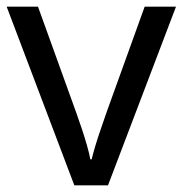

<svg xmlns="http://www.w3.org/2000/svg" viewBox="-20 -556 548 576"><path d="M203 0 0 -536H94L208 -220Q216 -198 225 -171Q234 -144 241 -119.5Q248 -95 251 -78H255Q259 -95 266.5 -120Q274 -145 283.5 -172Q293 -199 300 -220L414 -536H508L304 0Z"/></svg>

Font: Noto Sans Multani
Style: Regular
Weight: 400
Designer: Monotype Design Team
Foundry: Monotype Imaging Inc.
Version: Version 2.002; ttfautohint (v1.8.4.7-5d5b)